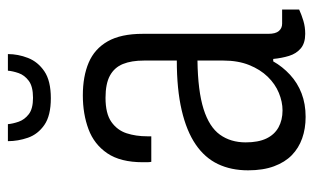

<svg xmlns="http://www.w3.org/2000/svg" viewBox="-170 -592 775 474"><g transform="rotate(-90 217.0 -355.5)"><path d="M165 12Q136 12 112 3.5Q88 -5 70.5 -22Q53 -39 43 -66Q33 -93 33 -130Q33 -172 48.5 -204.5Q64 -237 97 -259.5Q130 -282 181.5 -294Q233 -306 304 -306V-387Q304 -418 295.5 -439Q287 -460 267 -471Q247 -482 212 -482Q173 -482 152.5 -467.5Q132 -453 124.5 -430Q117 -407 117 -379V-369H54Q53 -374 53 -379Q53 -384 53 -390Q53 -445 75 -477.5Q97 -510 134.5 -524Q172 -538 218 -538Q265 -538 299 -523.5Q333 -509 351.5 -476.5Q370 -444 370 -390V-80Q370 -62 377 -54Q384 -46 395 -46H430V-4Q417 2 402 6.5Q387 11 370 11Q347 11 334 0Q321 -11 315.5 -29Q310 -47 308 -68H302Q289 -45 269 -26.5Q249 -8 223 2Q197 12 165 12ZM181 -45Q202 -45 224 -54Q246 -63 264 -81.5Q282 -100 293 -127.5Q304 -155 304 -191V-255Q229 -254 184.5 -240Q140 -226 121 -199.5Q102 -173 102 -136Q102 -105 111.5 -85Q121 -65 139 -55Q157 -45 181 -45ZM211 -617Q168 -617 145 -633Q122 -649 113.5 -673.5Q105 -698 105 -723H147Q148 -711 153 -696.5Q158 -682 171.5 -671.5Q185 -661 212 -661Q240 -661 254 -671.5Q268 -682 273 -696.5Q278 -711 279 -723H320Q320 -698 310.5 -673.5Q301 -649 277.5 -633Q254 -617 211 -617Z"/></g></svg>

Font: Archivo Condensed Light
Style: Regular
Weight: 300
Width: 3
Designer: Hector Gatti
Foundry: Omnibus-Type
Version: Version 2.001